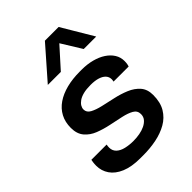

<svg xmlns="http://www.w3.org/2000/svg" viewBox="-221 -864 979 979"><g transform="rotate(-45 268.5 -374.0)"><path d="M204 10Q142 10 100.5 -7.5Q59 -25 38.5 -55Q18 -85 18 -122Q18 -135 19.5 -145.5Q21 -156 22 -161H132Q131 -154 130.5 -150Q130 -146 130 -141Q130 -118 145.5 -103.5Q161 -89 187 -83Q213 -77 242 -77Q265 -77 287 -81Q309 -85 326.5 -93.5Q344 -102 355 -115Q366 -128 366 -147Q366 -172 344 -184.5Q322 -197 287.5 -204.5Q253 -212 214.5 -220Q176 -228 141.5 -241.5Q107 -255 85 -281Q63 -307 63 -350Q63 -392 80 -424Q97 -456 128.5 -477.5Q160 -499 203 -510Q246 -521 298 -521H312Q352 -521 386 -512Q420 -503 445 -486.5Q470 -470 484 -447.5Q498 -425 498 -398Q498 -386 496.5 -377Q495 -368 493 -363H384Q385 -367 385.5 -371Q386 -375 386 -378Q386 -395 375 -407.5Q364 -420 342.5 -427Q321 -434 289 -434Q258 -434 236.5 -428.5Q215 -423 201.5 -413.5Q188 -404 181.5 -393Q175 -382 175 -371Q175 -349 197 -337Q219 -325 253.5 -317Q288 -309 327 -300.5Q366 -292 400.5 -277.5Q435 -263 457 -238Q479 -213 479 -172Q479 -119 458 -84Q437 -49 401 -28.5Q365 -8 320 1Q275 10 227 10ZM135 -588 284 -758H383L484 -588H394L297 -745H370L229 -588Z"/></g></svg>

Font: Chivo Medium
Style: Italic
Weight: 500
Italic angle: -8.05°
Designer: Hector Gatti
Foundry: Omnibus-Type
Version: Version 2.002